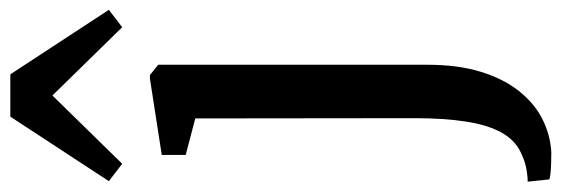

<svg xmlns="http://www.w3.org/2000/svg" viewBox="-404 -484 1114 381"><g transform="rotate(-90 153.5 -294.0)"><path d="M41.5 242.5Q33.5 242.5 22 242.2Q10.5 242 0.5 241Q-9.5 240 -12.5 238.5L-17 195.5Q-10 196 5.8 193.5Q21.5 191 37.5 183.5Q64 172.5 79.8 144.8Q95.5 117 102.2 73.5Q109 30 109 -29L108.5 -464L36 -483V-530.5L187.5 -554H194.5L215 -537.5V-3Q215 57 201.2 102Q187.5 147 163.2 177.8Q139 208.5 107.8 224.5Q76.5 240.5 41.5 242.5ZM18.5 -609 -16 -635.5 112 -831H196L324 -635.5L289.5 -609L154 -747.5Z"/></g></svg>

Font: Merriweather 48pt Medium
Style: Regular
Weight: 500
Version: Version 2.100